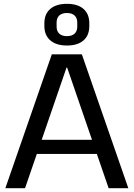

<svg xmlns="http://www.w3.org/2000/svg" viewBox="-20 -984 699 1004"><path d="M251 -700H408L651 0H548L331 -631H328L111 0H8ZM153 -253H506V-179H153ZM330 -746Q274 -746 243 -773Q212 -800 212 -848V-862Q212 -911 243 -937.5Q274 -964 330 -964Q386 -964 416.5 -937.5Q447 -911 447 -862V-848Q447 -799 416.5 -772.5Q386 -746 330 -746ZM330 -795Q356 -795 370 -808Q384 -821 384 -845V-866Q384 -890 370 -903Q356 -916 330 -916Q304 -916 290 -903Q276 -890 276 -866V-845Q276 -821 290 -808Q304 -795 330 -795Z"/></svg>

Font: Pathway Extreme 28pt Medium
Style: Regular
Weight: 500
Designer: Eduardo Rodriguez Tunni
Foundry: Eduardo Rodriguez Tunni
Version: Version 1.001;gftools[0.9.26]